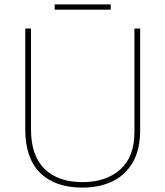

<svg xmlns="http://www.w3.org/2000/svg" viewBox="-20 -844 752 874"><path d="M618 -252Q618 -163 584.5 -105Q551 -47 492 -18.5Q433 10 355 10Q231 10 163 -57Q95 -124 95 -254V-714H121V-256Q121 -136 182.5 -75.5Q244 -15 356 -15Q463 -15 527.5 -72.5Q592 -130 592 -244V-714H618ZM484 -824V-800H229V-824Z"/></svg>

Font: Noto Sans Bengali UI Thin
Style: Regular
Weight: 100
Designer: Jelle Bosma - Monotype Design Team
Foundry: Monotype Imaging Inc.
Version: Version 2.003; ttfautohint (v1.8.4.7-5d5b)